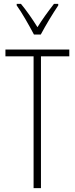

<svg xmlns="http://www.w3.org/2000/svg" viewBox="-20 -969 385 989"><path d="M155 -791H190C215 -838 251 -898 280 -941V-949H258C224 -905 200 -872 173 -829C147 -871 114 -918 88 -949H66V-941C91 -907 129 -840 155 -791ZM191 0V-679H337V-714H8V-679H153V0Z"/></svg>

Font: Noto Sans Thai Looped ExtraCondensed ExtraLight
Style: Regular
Weight: 200
Width: 2
Designer: Sasikarn Vongin, Ben Mitchell
Foundry: The Fontpad Ltd
Version: Version 1.001